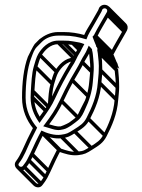

<svg xmlns="http://www.w3.org/2000/svg" viewBox="-20 -600 597 806"><path d="M362.8 -397.8 352.3 -408.3 348 -397.8C338.1 -372.9 329.7 -365.8 318.2 -342.3C307.1 -319.2 289.1 -291.4 275.9 -267.6C260.4 -239.4 245.8 -210.2 231.2 -179.2C212.6 -139.7 193 -111.8 168 -78.5L161.5 -69.9L192.3 -60.7C202.6 -57.6 217 -52.3 233.1 -54.6C253.1 -57.9 256.8 -59.2 278.1 -72.7C291.2 -81.7 300.6 -89.3 308 -95.4C322.3 -107.1 330.9 -126.8 337.9 -143C353.5 -174.5 366.2 -214 369.5 -254.4C370.8 -271.1 372.8 -289.1 373.5 -306.7C374.2 -324.7 372.8 -340.1 371.5 -353.8L369.5 -373.8C368.9 -379.4 367.8 -384.2 366.5 -389V-392.3ZM186.4 -78.1C208.1 -107.3 227.3 -135.7 244.8 -172.8C259.3 -203.5 273.8 -232.7 289.1 -260.4C301.8 -283.3 320.1 -311.5 331.7 -335.7C339.4 -351.7 346.3 -359.9 354.2 -375C354.3 -374.1 354.4 -372.9 354.5 -372.2L356.5 -352.2C357.9 -338.7 359.7 -322.1 358.5 -307.6L358.5 -307.3V-307C358.5 -290.3 355.9 -273.2 354.5 -255.6C351.5 -217.4 339.2 -179.2 324.3 -149.4C316.5 -132.6 309.7 -115.8 298.4 -106.9C291.5 -101.6 282.4 -93.8 269.9 -85.3C261.7 -80.1 231.3 -66.5 230.9 -69.4C219.8 -67.8 199.8 -74.1 186.4 -78.1ZM48.1 75.3C26.6 101.2 69.6 133.2 88.1 105.3C94.9 96.3 101.4 88 107.6 76.5L120.8 50.2C133.5 24.9 146.3 -6 160.5 -32.6C181.8 -25.5 208.7 -16.1 237.9 -19.5C264.4 -22.7 272.6 -27.2 297 -42.7C323.8 -59.6 342.3 -70.5 356.7 -98.6C378.6 -141.4 401.4 -191.9 405.5 -251.5C406.9 -271.5 409.5 -284.9 409.5 -304.7C409.5 -330.9 407.8 -356.5 405.4 -377.8L405.4 -378L403.7 -388.6C405.2 -396.3 404.4 -403.2 398.1 -411.3C394.5 -421.8 389.7 -431.3 385.5 -442.4C385.4 -442.3 386.8 -444.2 387.5 -445.2C402.2 -475.8 420.5 -503.7 437.6 -534.4L442.7 -543.7C456 -572.9 414.4 -594.7 396.3 -567.5L392.2 -557.2C383 -540.6 372.9 -523.6 363.4 -506.6C354.5 -490.5 342.4 -474.3 333.4 -453.2C307 -460.7 278.3 -465.5 246 -465.5H224C191.4 -465.5 164.8 -450.2 146.1 -435.7L125.7 -415.3C120.8 -410.4 97 -361.6 97 -361.6C79.5 -315 72.5 -253.3 72.5 -190C72.5 -135.8 93 -93.5 118.1 -62.1C110.9 -48.2 102.5 -31.3 95.2 -16.2C78.7 18.1 67.3 49.8 48.1 75.3ZM153.9 -52C137.7 -22.2 120.4 14.4 107.2 43.8L94.3 69.5C89.4 79.4 82.8 87.4 76 96.5C68.2 106.2 51.1 95.1 59.8 84.8C81.5 57.6 92.8 23.5 108.8 -9.8C117.4 -27.8 126.6 -46 136 -64C110.2 -94.7 87.5 -134.9 87.5 -190C87.5 -250.9 94.6 -313.9 111.1 -356.6C119.7 -378.7 122.5 -390.9 136.3 -404.7L155.9 -424.3C172.1 -440.5 196.5 -450.5 224 -450.5H246C282.5 -450.5 313.2 -443.8 342.8 -434.7C350.3 -457.2 364.4 -477.5 376.5 -499.4C386 -516.4 395.9 -532.9 405.8 -550.8L409.7 -560.4C417.9 -570.4 434 -563 429.3 -550.3C411.2 -517.7 391.1 -485.9 374.5 -452.8C372.1 -449.4 371 -448.6 368.4 -446C372.5 -433.7 378.8 -419.8 383 -409.2C383.1 -408.9 383.5 -408.1 383.5 -407.9L383.5 -404.9C388.1 -400.3 390.4 -396.6 388.3 -389.5L390.6 -375.8C393 -354.3 396.2 -329.5 394.5 -305.5L394.5 -305.3V-305C394.5 -286.9 391.8 -273.5 390.5 -252.5C386.5 -196.3 364.9 -147.7 343.3 -105.4C330.9 -81.2 316.2 -72.7 289 -55.4C263 -39.1 261.4 -38.3 236.1 -34.4L235.9 -34.4C208.5 -30.5 175.3 -41.2 153.9 -52ZM286.2 -357.1C281.8 -347.7 275.6 -336.9 267.8 -325.2C242.2 -282.6 220.2 -241.7 198.2 -194.1C183.4 -160.5 166.2 -138.1 146.4 -110.4C133.8 -131.8 123.5 -157.9 123.5 -191C123.5 -199.5 123.8 -208.3 124.5 -217.5C126.8 -251.9 128.4 -290.2 136.2 -316.9C140.5 -331.5 147.3 -355.3 153.5 -365.7C167 -388.8 191.2 -414.5 224 -414.5L247 -414.5C261.3 -414.5 268.3 -413 284 -411.5L305.9 -407.6C308.2 -407.2 308.6 -407.3 312.2 -406.5C301.4 -383.2 297.6 -382.7 286.2 -357.1ZM307.9 -422.5 286 -426.4C272.4 -428.9 262.5 -429.5 247 -429.5L224 -429.5C182.9 -429.5 155.1 -398 140.5 -373.3C132.4 -359.5 126.1 -335.8 121.8 -321.1C113.1 -291.4 111.8 -252.7 109.5 -218.5C108.8 -209 108.5 -199.8 108.5 -191C108.5 -149.4 123.3 -117.5 139.8 -92.8L145.8 -83.8L162.1 -106.6C180.6 -132.3 197 -155.1 211.8 -187.9C233.1 -234.8 255.2 -275.1 280.4 -317.1C288.5 -329.3 295.1 -340.3 299.8 -350.9C310.4 -374.3 313.5 -373.6 324.8 -397.8C327.6 -403.4 330.8 -409.5 334 -414.9C326.1 -417.9 317 -421.3 307.9 -422.5ZM110.7 -185.7 167.3 -129 178 -139.6 121.3 -196.3ZM111.7 -212.7 178.5 -145.9 189.1 -156.5 122.3 -223.3ZM123.7 -313.7 194.4 -243 205 -253.6 134.3 -324.3ZM141.7 -364.2 212.4 -293.5 223 -304.1 152.3 -374.8ZM218.7 -416.7 287.4 -348 298 -358.6 229.3 -427.3ZM241.7 -416.7 294.9 -363.5 305.5 -374.1 252.3 -427.3ZM279.7 -413.7 307.7 -385.7 318.3 -396.3 290.3 -424.3ZM301.7 -409.7 313.6 -397.8 324.2 -408.4 312.3 -420.3ZM371.7 -438.7 442.4 -368 453 -378.6 382.3 -449.3ZM375.7 -443.7 446.4 -373 457 -383.6 386.3 -454.3ZM425.7 -532.7 496.4 -462 507 -472.6 436.3 -543.3ZM430.7 -541.7 501.4 -471 512 -481.6 441.3 -552.3ZM76.7 106.3 147.4 177 158 166.4 87.3 95.7ZM95.7 78.3 166.4 149 177 138.4 106.3 67.7ZM108.7 52.3 179.4 123 190 112.4 119.3 41.7ZM231.7 -21.7 302.4 49 313 38.4 242.3 -32.3ZM287.7 -43.7 358.4 27 369 16.4 298.3 -54.3ZM344.7 -96.7 415.4 -26 426 -36.6 355.3 -107.3ZM392.7 -246.7 463.4 -176 474 -186.6 403.3 -257.3ZM396.7 -299.7 467.4 -229 478 -239.6 407.3 -310.3ZM232.7 -170.7 303 -100.5 313.5 -111.1 243.3 -181.3ZM277.2 -258.7 345.3 -190.6 355.9 -201.2 287.8 -269.3ZM319.7 -333.7 360.5 -292.9 371.1 -303.5 330.3 -344.3ZM337.6 -180.1C325.8 -157.8 314.5 -134.6 302.9 -110.6L316.5 -104.1C328 -128 339.2 -151 350.8 -173.1ZM397.3 -390.3 390.7 -383.7 470.3 -304.1 473.9 -316.1C476.8 -326.1 473.8 -335.8 467 -342.6L396.3 -413.3L385.7 -402.7C386.7 -401.7 398.1 -391.1 397.3 -390.3ZM480.2 -234C480.2 -261.3 478.4 -287.4 475.9 -309.7L403.3 -382.3L392.7 -371.7L461.5 -302.8C463.9 -281.7 466.9 -258 465.2 -234.8L465.2 -234.5V-234.3C465.2 -216.1 462.5 -202.8 461.2 -181.8C457.2 -125.6 435.6 -77 414 -34.7C401.6 -10.5 386.9 -1.9 359.7 15.3C334.5 31.1 331.8 34 307 36.2L306.8 36.3C282.9 40.3 256.8 30.9 236.8 24.2L167.3 -45.3L156.7 -34.7L228.7 37.3C250.6 44.7 278.4 54.8 308.6 51.2C335.1 48 343.3 43.5 367.7 28C394.5 11.1 413 0.2 427.4 -27.9C449.3 -70.7 472.1 -121.2 476.2 -180.8C477.6 -200.8 480.2 -214.2 480.2 -234ZM151.7 -36.7 218.5 30.1C203.8 57.6 189.5 88.8 177.9 114.5L165.1 140.2C160.1 150.2 153.5 158.2 146.7 167.2C143.1 172.9 136.3 172.9 131 167.7L60.3 97L49.7 107.6L120.5 178.3C129.8 187.6 148.4 191.7 158.8 176C165.6 167 172.1 158.7 178.4 147.2L191.5 120.9C204.7 91.5 221.2 56.3 237 27.4L162.3 -47.3ZM427.9 -561.4 498.6 -490.7C501 -488.3 502 -485 500 -479.6C481.8 -447 461.8 -415.1 445.2 -382C442.8 -378.7 441.7 -377.9 439.1 -375.3L440 -372.5L395.3 -417.3L384.7 -406.7L481.2 -310.2L467.7 -344.1C464.2 -352.8 459.9 -361.9 456.2 -371.7C456.1 -371.6 457.5 -373.4 458.2 -374.5C473.9 -404.7 491.2 -433 508.3 -463.6L513.5 -473C518.2 -483.9 516 -494.5 509.2 -501.3L438.5 -572ZM291.3 -358.7C252 -357 225.4 -326.7 211.2 -302.6C203.1 -288.8 196.8 -265.1 192.5 -250.4C184.8 -223.9 183 -190.5 181 -159.2L195.9 -158.3C197.9 -189.4 199.9 -222.5 206.9 -246.2C211.2 -260.8 218 -284.6 224.2 -295C237.4 -317.4 260.7 -342.4 292 -343.7Z"/></svg>

Font: CiSf OpenHand
Style: Gls
Weight: 400
Foundry: Cannot Into Space Fonts
Version: Version 0.7892